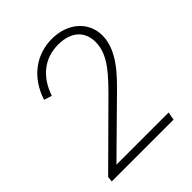

<svg xmlns="http://www.w3.org/2000/svg" viewBox="-208 -886 1015 1015"><g transform="rotate(-45 299.0 -378.5)"><path d="M39 0H501L509 -45H119L388 -310C451 -372 550 -468 550 -580C550 -685 464 -757 348 -757C233 -757 133 -688 91 -558L135 -544C170 -649 246 -712 350 -712C447 -712 500 -661 500 -581C500 -486 425 -410 325 -311L42 -30Z"/></g></svg>

Font: Mluvka ExtraLight
Style: Italic
Weight: 200
Italic angle: -8°
Designer: Modified by Jiří Krblich, Original typeface by Gumpita Rahayu
Foundry: Gumpita Rahayu & Jiří Krblich
Version: Version 2.000;Glyphs 3.1.1 (3134)